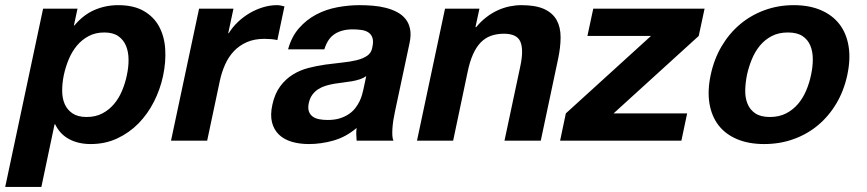

<svg xmlns="http://www.w3.org/2000/svg" viewBox="-78 -551 3394 752"><path d="M225.6 -517.1 211.4 -451.2H213.4Q248.5 -493.2 292.2 -512Q335.9 -530.8 384.8 -530.8Q445.3 -530.8 484.9 -508.1Q524.4 -485.4 545.2 -447Q565.9 -408.7 569.1 -358.4Q572.3 -308.1 560.5 -252.9Q549.3 -200.7 524.9 -152.6Q500.5 -104.5 464.4 -67.6Q428.2 -30.8 381.1 -8.8Q334 13.2 276.9 13.2Q228.5 13.2 192.4 -6.3Q156.2 -25.9 138.2 -64H135.7L84 181.2H-57.6L90.8 -517.1ZM261.2 -92.8Q296.4 -92.8 322.8 -106.7Q349.1 -120.6 368.4 -143.3Q387.7 -166 400.1 -195.8Q412.6 -225.6 418.9 -256.8Q425.8 -288.1 425.5 -318.1Q425.3 -348.1 415.5 -371.6Q405.8 -395 385.3 -409.4Q364.7 -423.8 330.6 -423.8Q295.9 -423.8 269.3 -409.7Q242.7 -395.5 223.1 -372.1Q203.6 -348.6 191.2 -318.6Q178.7 -288.6 171.9 -256.8Q165.5 -225.6 165.5 -195.8Q165.5 -166 175.5 -143.3Q185.5 -120.6 206.3 -106.7Q227.1 -92.8 261.2 -92.8Z M836.4 -517.1 815.9 -420.9H817.9Q833 -445.3 854.5 -465.6Q876 -485.8 900.9 -500.2Q925.8 -514.6 952.9 -522.7Q980 -530.8 1006.3 -530.8Q1013.2 -530.8 1020.8 -529.5Q1028.3 -528.3 1036.1 -525.9L1008.3 -394Q998.5 -396.5 984.6 -397.7Q970.7 -398.9 958 -398.9Q918.5 -398.9 888.9 -386Q859.4 -373 838.1 -350.6Q816.9 -328.1 803.5 -297.9Q790 -267.6 782.7 -232.9L733.4 0H591.8L701.7 -517.1Z M1356.4 -252.9Q1345.7 -245.1 1331.5 -240.5Q1317.4 -235.8 1301 -232.9Q1284.7 -230 1267.1 -228Q1249.5 -226.1 1231.9 -223.1Q1214.8 -220.2 1198.5 -215.3Q1182.1 -210.4 1168.7 -201.9Q1155.3 -193.4 1145.5 -180.2Q1135.7 -167 1131.3 -147Q1127.4 -127.4 1131.8 -114.7Q1136.2 -102.1 1146.7 -94.5Q1157.2 -86.9 1172.4 -84Q1187.5 -81.1 1205.1 -81.1Q1232.9 -81.1 1253.4 -87.6Q1273.9 -94.2 1289.1 -104.7Q1304.2 -115.2 1314.2 -128.4Q1324.2 -141.6 1330.6 -155Q1336.9 -168.5 1340.1 -180.2Q1343.3 -191.9 1345.2 -200.2ZM1050.3 -357.9Q1064 -407.7 1093.3 -440.9Q1122.6 -474.1 1160.6 -494.1Q1198.7 -514.2 1242.9 -522.5Q1287.1 -530.8 1330.6 -530.8Q1356.4 -530.8 1382.8 -528.6Q1409.2 -526.4 1433.1 -520.3Q1457 -514.2 1477.1 -503.7Q1497.1 -493.2 1510.3 -476.8Q1523.4 -460.4 1528.1 -437.5Q1532.7 -414.6 1526.4 -383.8L1469.2 -115.2Q1465.3 -97.7 1462.6 -80.3Q1460 -63 1459 -47.9Q1458 -32.7 1458.7 -20.3Q1459.5 -7.8 1462.9 0H1318.8Q1317.9 -12.2 1317.4 -24.7Q1316.9 -37.1 1318.8 -49.8Q1277.3 -14.6 1228.8 -0.7Q1180.2 13.2 1131.8 13.2Q1094.7 13.2 1064.5 4.2Q1034.2 -4.9 1014.4 -23.9Q994.6 -43 987.3 -72Q980 -101.1 988.8 -141.1Q998.5 -185.1 1019.8 -213.4Q1041 -241.7 1069.1 -259Q1097.2 -276.4 1130.4 -284.9Q1163.6 -293.5 1197 -298.1Q1230.5 -302.7 1262 -305.9Q1293.5 -309.1 1318.6 -315.2Q1343.8 -321.3 1360.4 -332.8Q1377 -344.2 1380.4 -366.2Q1385.3 -388.7 1380.9 -402.3Q1376.5 -416 1365.5 -423.6Q1354.5 -431.2 1338.1 -433.6Q1321.8 -436 1303.2 -436Q1261.2 -436 1233.2 -418Q1205.1 -399.9 1192.4 -357.9Z M1799.8 -517.1 1784.2 -444.8H1787.1Q1805.7 -467.3 1826.9 -483.6Q1848.1 -500 1871.1 -510.5Q1894 -521 1917.7 -525.9Q1941.4 -530.8 1963.9 -530.8Q2020.5 -530.8 2053.7 -515.4Q2086.9 -500 2102.3 -472.2Q2117.7 -444.3 2117.7 -405Q2117.7 -365.7 2107.4 -317.9L2040 0H1897.9L1960 -292Q1973.6 -356 1960.2 -387.5Q1946.8 -418.9 1896 -418.9Q1867.2 -418.9 1844.5 -410.6Q1821.8 -402.3 1804.4 -384.3Q1787.1 -366.2 1774.7 -338.4Q1762.2 -310.5 1753.9 -271L1696.8 0H1555.2L1665 -517.1Z M2471.7 -410.2H2222.7L2245.6 -517.1H2681.6L2658.7 -410.2L2325.2 -106.9H2613.3L2590.8 0H2115.7L2138.2 -106.9Z M2705.6 -257.8Q2718.8 -319.8 2748.5 -370.1Q2778.3 -420.4 2820.8 -456.1Q2863.3 -491.7 2916.7 -511.2Q2970.2 -530.8 3030.8 -530.8Q3091.8 -530.8 3137.2 -511.2Q3182.6 -491.7 3210 -456.1Q3237.3 -420.4 3245.6 -370.1Q3253.9 -319.8 3240.7 -257.8Q3227.5 -195.8 3197.8 -145.8Q3168 -95.7 3125.5 -60.3Q3083 -24.9 3029.5 -5.9Q2976.1 13.2 2915 13.2Q2854.5 13.2 2809.1 -5.9Q2763.7 -24.9 2736.3 -60.3Q2709 -95.7 2700.7 -145.8Q2692.4 -195.8 2705.6 -257.8ZM2847.7 -257.8Q2841.3 -226.6 2840.8 -197Q2840.3 -167.5 2849.9 -144.3Q2859.4 -121.1 2880.4 -106.9Q2901.4 -92.8 2937.5 -92.8Q2973.6 -92.8 3001 -106.9Q3028.3 -121.1 3047.9 -144.3Q3067.4 -167.5 3079.8 -197Q3092.3 -226.6 3098.6 -257.8Q3105.5 -289.1 3105.5 -318.8Q3105.5 -348.6 3095.9 -372.1Q3086.4 -395.5 3065.2 -409.7Q3043.9 -423.8 3007.8 -423.8Q2971.7 -423.8 2944.6 -409.7Q2917.5 -395.5 2898.2 -372.1Q2878.9 -348.6 2866.7 -318.8Q2854.5 -289.1 2847.7 -257.8Z"/></svg>

Font: XB Khoramshahr
Style: Bold Italic
Weight: 700
Italic angle: -12°
Designer: Behnam
Foundry: Irmug
Version: Version 8.005 2009